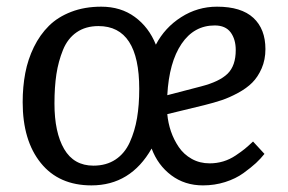

<svg xmlns="http://www.w3.org/2000/svg" viewBox="-20 -541 863 575"><path d="M629.9 -521Q702.6 -521 738.8 -487.5Q774.9 -454.1 774.9 -394Q774.9 -362.3 763.7 -336.4Q752.4 -310.5 735.4 -293.5Q718.3 -276.4 692.4 -262.5Q666.5 -248.5 643.8 -241Q621.1 -233.4 591.8 -226.1L481 -199.2Q483.4 -172.9 491.9 -147.7Q500.5 -122.6 515.4 -100.6Q530.3 -78.6 554.2 -65.2Q578.1 -51.8 607.9 -51.8Q628.9 -51.8 648.4 -57.6Q668 -63.5 685.8 -75.4Q703.6 -87.4 713.1 -95.2Q722.7 -103 737.8 -117.2L772 -80.1Q760.7 -65.9 746.6 -52.7Q732.4 -39.6 709.2 -22.7Q686 -5.9 654.3 4.2Q622.6 14.2 587.9 14.2Q533.2 14.2 492.9 -16.1Q452.6 -46.4 434.1 -96.2Q371.1 14.2 253.9 14.2Q156.2 14.2 102.1 -53Q47.9 -120.1 47.9 -234.9Q47.9 -281.2 55.7 -322.3Q63.5 -363.3 81.5 -400.1Q99.6 -437 126.5 -463.6Q153.3 -490.2 193.4 -505.6Q233.4 -521 283.2 -521Q341.8 -521 383.8 -490.2Q425.8 -459.5 446.8 -407.2Q473.6 -458.5 522.7 -489.7Q571.8 -521 629.9 -521ZM686 -391.1Q686 -423.3 670.7 -444.1Q655.3 -464.8 623 -464.8Q561 -464.8 523.7 -409.7Q486.3 -354.5 481 -255.9L582 -282.2Q637.2 -296.4 661.6 -320.3Q686 -344.2 686 -391.1ZM259.8 -44.9Q298.3 -44.9 325.9 -63.2Q353.5 -81.5 368.7 -115Q383.8 -148.4 390.4 -187.5Q397 -226.6 397 -274.9Q397 -462.9 274.9 -462.9Q236.3 -462.9 209.5 -444.3Q182.6 -425.8 168.7 -391.6Q154.8 -357.4 148.9 -318.8Q143.1 -280.3 143.1 -231Q143.1 -144.5 172.1 -94.7Q201.2 -44.9 259.8 -44.9Z"/></svg>

Font: Literata Book
Style: Italic
Weight: 400
Italic angle: -3°
Designer: Latin by Veronika Burian and Jose Scaglione. Greek by Irene Vlachou. Cyrillic by Vera Evstafieva
Foundry: TypeTogether
Version: Version 1.003;PS 001.003;hotconv 1.0.88;makeotf.lib2.5.64775